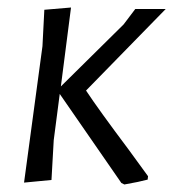

<svg xmlns="http://www.w3.org/2000/svg" viewBox="-20 -482 461 511"><path d="M209 -241Q242 -191 323 -83L374 -13L373 -4Q351 2 311 9L303 5L139 -232L123 -109L117 -3L44 4L93 -359L98 -456L169 -462L142 -252L309 -417L340 -458H421Z"/></svg>

Font: Alegreya Sans SC
Style: Italic
Weight: 400
Italic angle: -7°
Designer: Juan Pablo del Peral
Foundry: Huerta Tipografica
Version: Version 2.008; ttfautohint (v1.6)